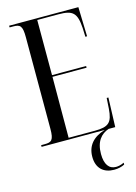

<svg xmlns="http://www.w3.org/2000/svg" viewBox="-139 -787 775 1093"><g transform="rotate(-15 249.0 -240.5)"><path d="M28 0H400C330 21 292 64 292 130C292 198 333 233 394 233C417 233 439 228 456 219V208C438 217 421 220 408 220C368 220 344 189 344 127C344 53 377 16 423 0H462L468 -173H458L454 -110C448 -31 427 -10 344 -10H190L191 -369H392V-379H191V-704H316C401 -704 423 -683 429 -593L431 -541H441L436 -714H28V-704H49C90 -704 103 -694 103 -626V-86C103 -19 89 -10 49 -10H28Z"/></g></svg>

Font: Noto Serif Display ExtraCondensed
Style: Regular
Weight: 400
Width: 2
Designer: Monotype Design Team
Foundry: Monotype Imaging Inc.
Version: Version 2.009